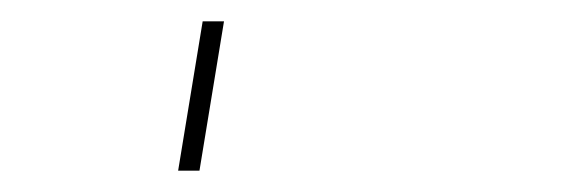

<svg xmlns="http://www.w3.org/2000/svg" viewBox="-20 60 540 180"><path d="M147 220 170 80H190L167 220Z"/></svg>

Font: Iosevka Curly Slab Thin
Style: Italic
Weight: 100
Italic angle: -9°
Monospace: yes
Designer: Belleve Invis
Foundry: Belleve Invis
Version: Version 22.1.2; ttfautohint (v1.8.4)